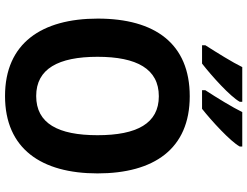

<svg xmlns="http://www.w3.org/2000/svg" viewBox="-130 -895 984 764"><g transform="rotate(90 362.0 -513.0)"><path d="M563 -975V-985H426C407 -946 369 -884 339 -838V-825H413C460 -862 543 -938 563 -975ZM385 -975V-985H247C228 -946 190 -885 160 -838V-825H233C283 -864 364 -937 385 -975ZM670 -409C670 -633 573 -776 363 -776C154 -776 54 -638 54 -410C54 -187 152 -41 362 -41C572 -41 670 -186 670 -409ZM206 -409C206 -565 254 -653 363 -653C471 -653 518 -566 518 -409C518 -252 471 -165 362 -165C254 -165 206 -253 206 -409Z"/></g></svg>

Font: Noto Sans Tamil UI SemiCondensed
Style: Bold
Weight: 700
Width: 4
Designer: Jelle Bosma - Monotype Design Team
Foundry: Monotype Imaging Inc.
Version: Version 2.004